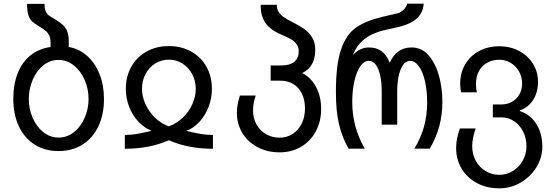

<svg xmlns="http://www.w3.org/2000/svg" viewBox="-20 -810 3040 1046"><path d="M52.5 -271Q52.5 -350.5 76.5 -411.2Q100.5 -472 146.2 -508.5Q192 -545 255.5 -554V-578.5Q255.5 -601 248.5 -616Q241.5 -631 230.2 -640.8Q219 -650.5 199.5 -662.5Q168 -682 155.5 -692.8Q143 -703.5 135.2 -725.5Q127.5 -747.5 127.5 -789H222.5Q222.5 -763.5 228.8 -749Q235 -734.5 244.5 -727.2Q254 -720 276.5 -707Q304 -690.5 320.2 -676.2Q336.5 -662 345.5 -641.2Q354.5 -620.5 354.5 -589V-554Q411 -544.5 454.8 -505.5Q498.5 -466.5 522.5 -405.5Q546.5 -344.5 546.5 -271Q546.5 -186 516 -121.8Q485.5 -57.5 429.5 -22.2Q373.5 13 299 13Q225 13 169.2 -22Q113.5 -57 83 -121.5Q52.5 -186 52.5 -271ZM462.5 -271Q462.5 -325 441.2 -374.2Q420 -423.5 382.5 -453.5Q345 -483.5 299 -483.5Q252.5 -483.5 215.5 -453.5Q178.5 -423.5 157.8 -374.5Q137 -325.5 137 -271Q137 -217 157.8 -168.5Q178.5 -120 215.8 -90.2Q253 -60.5 299 -60.5Q345.5 -60.5 383 -90.2Q420.5 -120 441.5 -168.8Q462.5 -217.5 462.5 -271Z M785 -92.5Q792 -94.5 806 -97.5Q765.5 -113 733.5 -147.5Q701.5 -182 683.5 -228.5Q665.5 -275 665.5 -325Q665.5 -393.5 695.5 -446.8Q725.5 -500 778.8 -529.5Q832 -559 900 -559Q968 -559 1021.2 -529.5Q1074.5 -500 1104.5 -446.8Q1134.5 -393.5 1134.5 -325Q1134.5 -274.5 1116.2 -227.5Q1098 -180.5 1066.2 -146Q1034.5 -111.5 995 -97L1014 -92.5Q1054.5 -83.5 1080.5 -79.2Q1106.5 -75 1140 -75V0.5Q1005.5 0.5 900 -46Q794.5 0.5 660 0.5V-75Q693 -75 719.8 -79.2Q746.5 -83.5 785 -92.5ZM900 -121.5Q943 -137.5 976.2 -169.5Q1009.5 -201.5 1028 -242.8Q1046.5 -284 1046.5 -326Q1046.5 -370 1027 -406.2Q1007.5 -442.5 974 -463.8Q940.5 -485 900 -485Q859 -485 825.5 -464Q792 -443 772.8 -406.5Q753.5 -370 753.5 -326Q753.5 -284.5 772.2 -243Q791 -201.5 824.2 -169.2Q857.5 -137 900 -121.5Z M1270.5 -196Q1270.5 -217.5 1274.5 -239.2Q1278.5 -261 1287 -289.5H1373Q1358.5 -247.5 1358.5 -207.5Q1358.5 -166 1377.2 -132.2Q1396 -98.5 1429.2 -79.2Q1462.5 -60 1503.5 -60Q1543 -60 1574.5 -80.5Q1606 -101 1623.8 -137.2Q1641.5 -173.5 1641.5 -219Q1641.5 -265 1625 -299.2Q1608.5 -333.5 1578.2 -352Q1548 -370.5 1507.5 -370.5H1454.5V-453.5H1514.5Q1559 -453.5 1583.2 -473.2Q1607.5 -493 1607.5 -529Q1607.5 -552 1596.5 -568.2Q1585.5 -584.5 1566.2 -595.8Q1547 -607 1515 -620.5Q1454 -645.5 1426.2 -685Q1398.5 -724.5 1400.5 -784H1488.5Q1487.5 -761.5 1497.8 -745.2Q1508 -729 1526.2 -716.5Q1544.5 -704 1576 -688Q1614 -669 1639.2 -650.8Q1664.5 -632.5 1681 -605Q1697.5 -577.5 1697.5 -539Q1697.5 -492.5 1680 -461Q1662.5 -429.5 1626.5 -412Q1675.5 -386.5 1702.5 -335Q1729.5 -283.5 1729.5 -216.5Q1729.5 -148.5 1700.5 -94.5Q1671.5 -40.5 1620 -10.2Q1568.5 20 1503.5 20Q1437 20 1383.8 -8Q1330.5 -36 1300.5 -85.2Q1270.5 -134.5 1270.5 -196Z M1810 -311Q1810 -459 1838 -540.5Q1866 -622 1919.2 -659.5Q1972.5 -697 2064.5 -718.5L2146 -737.5Q2163 -741.5 2179 -757.5Q2195 -773.5 2198.5 -790H2288.5Q2285.5 -754.5 2268.5 -729.5Q2252.5 -706 2221.8 -689Q2191 -672 2148.5 -662.5L2077.5 -646.5Q2010 -631.5 1967 -598.2Q1924 -565 1902.5 -510.5Q1941 -551.5 1989.5 -551.5Q2031 -551.5 2058.8 -531.2Q2086.5 -511 2103 -468Q2140.5 -551.5 2222.5 -551.5Q2277.5 -551.5 2315.5 -507.8Q2353.5 -464 2371.8 -396.2Q2390 -328.5 2390 -257.5Q2390 -185 2373.5 -123.5Q2357 -62 2321.5 0H2237.5Q2273 -59 2290 -120.2Q2307 -181.5 2307 -253.5Q2307 -317 2295 -368.5Q2283 -420 2261.8 -449.2Q2240.5 -478.5 2214 -478.5Q2190 -478.5 2174.2 -454Q2158.5 -429.5 2151.2 -392.2Q2144 -355 2144 -316V-131H2059.5V-316Q2059.5 -360.5 2051.5 -397.5Q2043.5 -434.5 2027.8 -456.5Q2012 -478.5 1989.5 -478.5Q1963.5 -478.5 1943 -449.2Q1922.5 -420 1910.8 -368.8Q1899 -317.5 1899 -254.5Q1899 -117 1967.5 0H1879Q1843.5 -63 1826.8 -133Q1810 -203 1810 -311Z M2465 -4Q2465 -30.5 2470 -55.8Q2475 -81 2485.5 -110H2571.5Q2562.5 -85.5 2557.5 -60.5Q2552.5 -35.5 2552.5 -14.5Q2552.5 29.5 2571.8 65.2Q2591 101 2625 121.8Q2659 142.5 2700.5 142.5Q2739.5 142.5 2773.5 121.8Q2807.5 101 2827.8 65.2Q2848 29.5 2848 -13Q2848 -57.5 2829.8 -93.5Q2811.5 -129.5 2780.2 -150Q2749 -170.5 2712.5 -170.5H2665V-241H2712.5Q2743.5 -241 2769.2 -255.5Q2795 -270 2809.8 -296Q2824.5 -322 2824.5 -355Q2824.5 -391 2807.5 -420.8Q2790.5 -450.5 2762 -467.5Q2733.5 -484.5 2700.5 -484.5Q2663 -484.5 2634 -468.2Q2605 -452 2589 -422Q2573 -392 2573 -352.5Q2573 -324 2578.5 -307H2493Q2487 -327.5 2487 -353Q2487 -413 2514.2 -459.5Q2541.5 -506 2590 -532Q2638.5 -558 2700.5 -558Q2759 -558 2807.2 -532.8Q2855.5 -507.5 2883.2 -463.2Q2911 -419 2911 -365.5Q2911 -307.5 2885.2 -266.5Q2859.5 -225.5 2812 -208.5V-205Q2870 -185.5 2902.2 -134.2Q2934.5 -83 2934.5 -11Q2934.5 49 2902.2 101.2Q2870 153.5 2816.2 184.8Q2762.5 216 2700.5 216Q2632.5 216 2579 187.8Q2525.5 159.5 2495.2 109.5Q2465 59.5 2465 -4Z"/></svg>

Font: JuliaMono
Style: Regular
Weight: 400
Monospace: yes
Designer: cormullion
Foundry: corm
Version: Version 0.055; ttfautohint (v1.8.4)